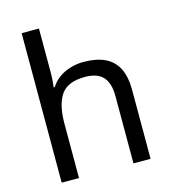

<svg xmlns="http://www.w3.org/2000/svg" viewBox="-112 -852 843 943"><g transform="rotate(-15 309.0 -380.0)"><path d="M173 -537Q173 -518 171.5 -498Q170 -478 168 -462H174Q191 -490 217 -508Q243 -526 275 -535.5Q307 -545 341 -545Q406 -545 449.5 -524.5Q493 -504 515 -461Q537 -418 537 -349V0H450V-343Q450 -408 421 -440Q392 -472 330 -472Q240 -472 206.5 -421.5Q173 -371 173 -277V0H85V-760H173Z"/></g></svg>

Font: uoriya05
Style: Book
Weight: 400
Designer: Jelle Bosma - Monotype Design Team
Foundry: Monotype Imaging Inc.
Version: Version 2.003